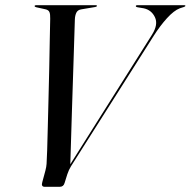

<svg xmlns="http://www.w3.org/2000/svg" viewBox="-20 -720 734 740"><path d="M503.5 -696.5Q503.5 -700 509 -700H690.5Q694.5 -700 694.5 -697.5Q694.5 -695 688.5 -693L673 -688Q650.5 -679.5 623.5 -649.8Q596.5 -620 572.5 -582L253.5 -79Q245 -65 239.5 -48.5L229 -15Q225 0 210 0H152.5Q137.5 0 143 -18L155 -62.5Q157 -70 158 -76.2Q159 -82.5 159.5 -88.5Q160.5 -103.5 161.8 -141Q163 -178.5 164.2 -230.2Q165.5 -282 167 -341Q168.5 -400 169.8 -458Q171 -516 171.8 -565.5Q172.5 -615 173.5 -648Q174 -665.5 170.5 -673.5Q167 -681.5 156 -684L120 -692Q113.5 -693.5 113.5 -696.5Q113.5 -700 119 -700H349.5Q353.5 -700 353.5 -697.5Q353.5 -694 347 -693L293.5 -684Q279.5 -682 274.2 -671Q269 -660 268.5 -644.5Q266.5 -577 263.5 -485.5Q260.5 -394 257.2 -291.2Q254 -188.5 251 -87L566 -586.5Q590.5 -625.5 577.2 -653.5Q564 -681.5 534 -688L510 -692Q503.5 -693 503.5 -696.5Z"/></svg>

Font: Fraunces 144pt
Style: Italic
Weight: 400
Italic angle: -16°
Version: Version 1.000;[b76b70a41]